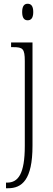

<svg xmlns="http://www.w3.org/2000/svg" viewBox="-20 -762 281 1022"><path d="M127 -654C144 -654 157 -664 157 -698C157 -732 144 -742 127 -742C111 -742 98 -732 98 -698C98 -664 111 -654 127 -654ZM12 240H23C97 240 153 195 153 14V-536H39V-511H51C101 -511 112 -503 112 -437V15C112 165 76 210 18 210H12Z"/></svg>

Font: Noto Serif Georgian Condensed ExtraLight
Style: Regular
Weight: 200
Width: 3
Designer: Monotype Design Team, Akaki Razmadze
Foundry: Google LLC
Version: Version 2.003